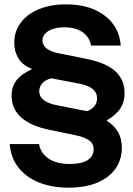

<svg xmlns="http://www.w3.org/2000/svg" viewBox="-20 -705 615 885"><path d="M295.8 160Q217.5 160 157.9 135.4Q98.3 110.8 63.8 65.8Q29.2 20.8 25 -40.8H160Q167.5 1.7 204.2 26.2Q240.8 50.8 302.5 50.8Q355 50.8 383.3 33.3Q411.7 15.8 411.7 -16.7Q411.7 -43.3 390.4 -58.3Q369.2 -73.3 331.7 -80.8L207.5 -106.7Q121.7 -124.2 77.5 -163.8Q33.3 -203.3 33.3 -264.2Q33.3 -305 55.8 -334.6Q78.3 -364.2 125.8 -385V-388.3Q84.2 -404.2 65 -435.8Q45.8 -467.5 45.8 -507.5Q45.8 -560.8 75.8 -600.8Q105.8 -640.8 160 -662.9Q214.2 -685 284.2 -685Q393.3 -685 461.7 -633.8Q530 -582.5 536.7 -495H400Q390.8 -537.5 358.3 -558.3Q325.8 -579.2 277.5 -579.2Q231.7 -579.2 203.8 -562.5Q175.8 -545.8 175.8 -518.3Q175.8 -496.7 194.6 -481.7Q213.3 -466.7 251.7 -459.2L380 -433.3Q470 -415 512.1 -376.2Q554.2 -337.5 554.2 -275Q554.2 -235.8 535.4 -206.2Q516.7 -176.7 473.3 -150.8V-147.5Q541.7 -105 541.7 -25Q541.7 59.2 476.3 109.6Q410.8 160 295.8 160ZM381.7 -192.5Q405 -201.7 416.2 -216.7Q427.5 -231.7 427.5 -251.7Q427.5 -304.2 345.8 -319.2L216.7 -344.2Q190 -337.5 175.4 -321.7Q160.8 -305.8 160.8 -284.2Q160.8 -261.7 179.6 -245.4Q198.3 -229.2 237.5 -220.8Z"/></svg>

Font: Funnel Display Light
Style: Bold
Weight: 700
Version: Version 1.000